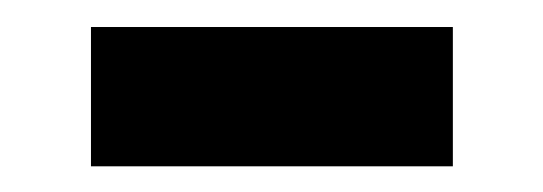

<svg xmlns="http://www.w3.org/2000/svg" viewBox="-20 -359 410 145"><path d="M48.7 -233.4V-338.6H322V-233.4Z"/></svg>

Font: Noto Sans SC Thin
Style: Regular
Weight: 100
Designer: Ryoko NISHIZUKA 西塚涼子 (kana, bopomofo & ideographs); Paul D. Hunt (Latin, Greek & Cyrillic); Sandoll Communications 산돌커뮤니
Foundry: Adobe
Version: Version 2.004-H2;hotconv 1.0.118;makeotfexe 2.5.65603